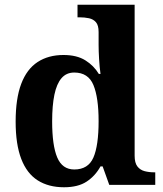

<svg xmlns="http://www.w3.org/2000/svg" viewBox="-20 -780 689 810"><path d="M250 10Q185 10 139.2 -19Q93.3 -48 69.7 -109.5Q46 -171 46 -267Q46 -364 69.5 -426.2Q93 -488.4 138.5 -518.2Q184 -548 247.9 -548Q304 -548 340 -525.5Q376 -503 397 -468H404Q400 -496.5 398 -531.2Q396 -566 396 -590V-645Q396 -673 385 -686Q374 -699 355.5 -703Q337 -707 315 -707H307V-760H548V-123Q548 -93 559.5 -78Q571 -63 589.8 -58Q608.6 -53 631 -53H635V0H441L413 -78H404Q382 -38 345.7 -14Q309.4 10 250 10ZM293.3 -65Q352 -65 374 -115.3Q396 -165.6 396 -269Q396 -368.2 374.2 -421.1Q352.4 -474 293.1 -474Q260 -474 239.5 -450.2Q219 -426.3 209.5 -380.5Q200 -334.8 200 -268Q200 -166.5 221.4 -115.8Q242.9 -65 293.3 -65Z"/></svg>

Font: Noto Serif Armenian
Style: Regular
Weight: 400
Designer: Monotype Design Team
Foundry: Monotype Imaging Inc.
Version: Version 2.007